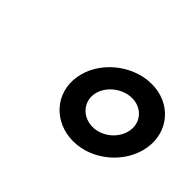

<svg xmlns="http://www.w3.org/2000/svg" viewBox="-63 -889 531 531"><g transform="rotate(45 202.5 -623.0)"><path d="M128 -623C116 -549 171 -490 246 -490C321 -490 391 -550 403 -623C415 -696 363 -756 288 -756C213 -756 140 -697 128 -623ZM195 -623C201 -660 239 -690 277 -690C315 -690 342 -660 336 -623C330 -586 294 -556 256 -556C218 -556 189 -586 195 -623Z"/></g></svg>

Font: Charger Pro
Style: BdObl
Weight: 700
Designer: Jasper
Foundry: Cannot Into Space Fonts
Version: Version 1.09